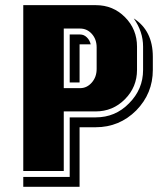

<svg xmlns="http://www.w3.org/2000/svg" viewBox="-20 -660 610 741"><path d="M569.8 -390.1Q569.8 -299.3 505.9 -233.9Q440.9 -168.9 349.1 -168.9H287.1V61H69.8V22.9H249V-207H349.1Q425.3 -207 478 -261.2Q532.2 -315.4 532.2 -390.1V-480Q532.2 -538.1 496.1 -588.9Q569.8 -542 569.8 -440.9ZM508.8 -390.1Q508.8 -324.2 462.2 -277.1Q415.5 -230 349.1 -230H226.1V0H69.8V-640.1H350.1Q416.5 -640.1 462.6 -593.5Q508.8 -546.9 508.8 -480ZM353 -394V-477.1Q353 -508.3 334.5 -529.1Q315.9 -549.8 289.1 -549.8H226.1V-319.8H289.1Q315.4 -319.8 334.2 -341.3Q353 -362.8 353 -394ZM330.1 -488.8H287.1V-341.8H249V-526.9H289.1Q303.7 -526.9 314.9 -516.1Q326.2 -505.4 330.1 -488.8Z"/></svg>

Font: Laconic
Style: Shadow
Weight: 900
Width: 6
Designer: Robby Woodard
Version: Version 1.000